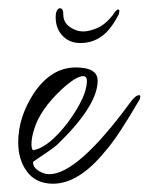

<svg xmlns="http://www.w3.org/2000/svg" viewBox="-20 -391 359 464"><path d="M108 53Q66 53 44 22Q24 -6 24 -47Q24 -108 62 -166Q104 -228 163 -228Q216 -228 216 -196Q216 -136 119 -42Q111 -34 60 0V2Q60 13 72 21Q86 30 99 30Q167 30 293 -141Q307 -161 316 -161Q319 -161 319 -158Q319 -156 318.5 -154Q318 -152 317 -150Q292 -107 271 -75Q250 -43 233 -24Q170 53 108 53ZM60 -28Q97 -34 144 -95Q190 -158 190 -195Q190 -207 181 -207Q164 -207 129 -175Q77 -126 63 -80Q56 -59 56 -42Q56 -31 60 -28ZM174 -287Q146 -287 129 -307Q112 -327 115 -358Q116 -363 118.5 -367Q121 -371 125 -371Q133 -371 133 -356Q133 -337 148.5 -326Q164 -315 181 -315Q195 -315 214.5 -323Q234 -331 253 -355Q255 -359 259 -363.5Q263 -368 265 -368Q270 -368 268 -362Q268 -356 264 -351Q246 -317 224 -302Q202 -287 174 -287Z"/></svg>

Font: Ole
Style: Regular
Weight: 400
Designer: Robert E. Leuschke
Foundry: Robert E. Leuschke
Version: Version 1.010; ttfautohint (v1.8.3)